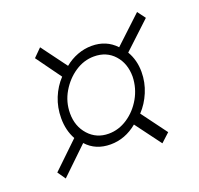

<svg xmlns="http://www.w3.org/2000/svg" viewBox="-75 -549 537 519"><g transform="rotate(-20 193.5 -289.5)"><path d="M32 -111 16 -134 91 -206Q76 -233 76 -268Q76 -299 87 -326Q98 -353 117 -373L65 -445L88 -468L142 -395Q159 -409 179 -416.5Q199 -424 220 -424Q262 -424 289 -395L367 -468L384 -445L307 -373Q323 -346 323 -312Q323 -282 311.5 -254.5Q300 -227 281 -207L335 -134L310 -111L255 -185Q220 -156 178 -156Q135 -156 109 -185ZM183 -185Q212 -185 237.5 -202Q263 -219 279 -247Q295 -275 296 -308Q296 -346 274 -370.5Q252 -395 216 -395Q187 -395 161.5 -378Q136 -361 119.5 -333Q103 -305 103 -272Q103 -235 125.5 -210Q148 -185 183 -185Z"/></g></svg>

Font: Georama SemiCondensed ExtraLight
Style: Italic
Weight: 200
Width: 4
Italic angle: -9°
Designer: Jean-Baptiste Levee
Foundry: Production Type
Version: Version 1.000